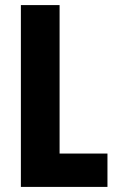

<svg xmlns="http://www.w3.org/2000/svg" viewBox="-20 -734 456 754"><path d="M62 0H402V-131H214V-714H62Z"/></svg>

Font: Noto Sans Armenian ExtraCondensed ExtraBold
Style: Regular
Weight: 800
Width: 2
Designer: Monotype Design Team
Foundry: Monotype Imaging Inc.
Version: Version 2.008